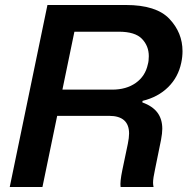

<svg xmlns="http://www.w3.org/2000/svg" viewBox="-20 -749 751 769"><path d="M170 -729H484Q606 -729 658.5 -673.5Q711 -618 711 -544Q711 -521 706 -498Q694 -440 653.5 -400Q613 -360 551 -345L550 -339Q591 -324 610.5 -298Q630 -272 630 -233Q630 -216 625 -189L601 -71Q593 -35 593 -17Q593 -10 595 0H463Q460 -20 470 -68L492 -173Q497 -198 497 -214Q497 -285 417 -285H209L150 0H19ZM429 -390Q486 -390 524 -417Q562 -444 572 -491Q576 -504 576 -524Q576 -565 548.5 -593.5Q521 -622 456 -622H278L230 -390Z"/></svg>

Font: Mona Sans SemiBold
Style: Italic
Weight: 600
Italic angle: -11.7°
Designer: Deni Anggara
Foundry: GitHub
Version: Version 2.000